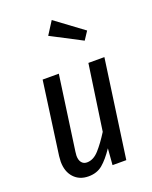

<svg xmlns="http://www.w3.org/2000/svg" viewBox="-149 -876 770 970"><g transform="rotate(-20 236.0 -391.0)"><path d="M49 -106Q49 -115 51 -135L105 -527H192L136 -128Q134 -114 134 -107Q134 -83 144.5 -70Q155 -57 173 -57Q208 -57 238 -90.5Q268 -124 300 -175L351 -527H437L363 0H289L296 -88Q263 -39 232.5 -13.5Q202 12 157 12Q108 12 78.5 -20Q49 -52 49 -106ZM401 -683 372 -639 207 -725 251 -794Z"/></g></svg>

Font: Fira Sans Compressed
Style: Italic
Weight: 400
Width: 1
Italic angle: -8°
Designer: bBox Type GmbH & Carrois Corporate GbR & Edenspiekermann AG
Foundry: bBox Type GmbH & Carrois Corporate GbR & Edenspiekermann AG
Version: Version 4.301